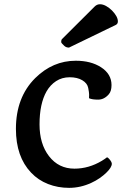

<svg xmlns="http://www.w3.org/2000/svg" viewBox="-20 -884 594 913"><path d="M55.7 0ZM403.3 -417 403.8 -434.6Q403.8 -443.8 399.4 -466.1Q395 -488.3 371.3 -502.4Q347.7 -516.6 311.3 -516.6Q274.9 -516.6 246.8 -498.3Q218.8 -480 201.2 -449.2Q168 -390.6 168 -292.5Q168 -199.7 212.9 -141.6Q258.8 -82 334 -82Q402.3 -82 464.8 -119.6Q480 -128.9 488.3 -135.7Q493.2 -135.7 499.5 -127.9Q511.7 -113.8 511.7 -105.2Q511.7 -96.7 504.9 -85.7Q498 -74.7 485.1 -62.3Q472.2 -49.8 454.1 -37.1Q436 -24.4 413.6 -14.2Q362.3 9.3 308.6 9.3Q254.9 9.3 208.3 -9Q161.6 -27.3 127.9 -63Q55.7 -138.7 55.7 -271Q55.7 -421.4 147.5 -512.7Q231 -595.2 340.3 -595.2Q412.1 -595.2 460 -564.5Q510.3 -532.2 510.3 -479.5Q510.3 -450.7 497.6 -436Q475.6 -410.2 446.5 -410.2Q417.5 -410.2 403.3 -417ZM308.1 -657.7Q294.4 -657.7 285.6 -666Q271 -679.2 271 -684.1Q271 -693.4 273.9 -697.3L430.2 -853Q440.9 -863.8 455.3 -863.8Q469.7 -863.8 484.9 -855.2Q500 -846.7 512.7 -834Q540.5 -805.2 540.5 -782.2Q540.5 -770.5 530.8 -765.6Z"/></svg>

Font: Quando
Style: Regular
Weight: 400
Version: Version 1.002